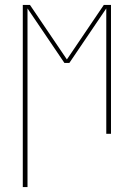

<svg xmlns="http://www.w3.org/2000/svg" viewBox="-20 -540 540 775"><path d="M72 215V-520H101L250 -300L399 -520H428V0H409V-506L260 -286H240L91 -506V215Z"/></svg>

Font: Iosevka SS04 Thin
Style: Regular
Weight: 100
Monospace: yes
Designer: Belleve Invis
Foundry: Belleve Invis
Version: Version 19.0.0; ttfautohint (v1.8.4)